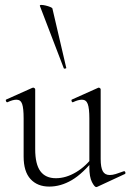

<svg xmlns="http://www.w3.org/2000/svg" viewBox="-20 -751 530 780"><path d="M180 7Q132 7 104 -23.5Q76 -54 76 -115V-270Q76 -311 70 -328.5Q64 -346 47 -346Q32 -346 11 -336Q7 -334 4.5 -340Q2 -346 6 -347L111 -394Q113 -395 115 -395Q117 -395 120 -393Q123 -391 123 -388V-145Q123 -84 144 -55.5Q165 -27 207 -27Q248 -27 289 -51.5Q330 -76 361 -119L366 -108Q317 -46 272 -19.5Q227 7 180 7ZM389 -388V-105Q389 -71 397.5 -55.5Q406 -40 426 -40Q437 -40 450 -44Q463 -48 482 -55Q487 -57 489 -51.5Q491 -46 487 -44L375 8Q373 9 371 9Q364 9 353.5 -11.5Q343 -32 343 -71V-270Q343 -311 336.5 -328.5Q330 -346 313 -346Q298 -346 277 -336Q273 -334 271 -340Q269 -346 273 -347L378 -394Q380 -395 381 -395Q383 -395 386 -393Q389 -391 389 -388ZM142 -727Q141 -731 148 -731Q155 -731 165.5 -728.5Q176 -726 184.5 -722.5Q193 -719 193 -716L249 -476Q251 -474 245.5 -472.5Q240 -471 239 -474Z"/></svg>

Font: Cormorant Infant Light Light
Style: Regular
Weight: 300
Version: Version 4.001